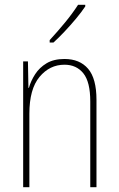

<svg xmlns="http://www.w3.org/2000/svg" viewBox="-20 -784 498 804"><path d="M250 -537Q314 -537 349 -496Q384 -455 384 -366V0H358V-359Q358 -441 329 -477Q300 -513 250 -513Q188 -513 145.5 -462Q103 -411 103 -308V0H77V-527H97L99 -416H101Q109 -445 127 -473Q145 -501 175 -519Q205 -537 250 -537ZM337 -757Q321 -733 298 -705.5Q275 -678 250.5 -652Q226 -626 204 -606H188V-616Q222 -653 252.5 -690Q283 -727 307 -764H337Z"/></svg>

Font: Noto Sans Khmer Condensed Thin
Style: Regular
Weight: 100
Width: 3
Designer: Danh Hong and the Monotype Design Team
Foundry: Monotype Imaging Inc.
Version: Version 2.004; ttfautohint (v1.8.4.7-5d5b)